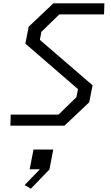

<svg xmlns="http://www.w3.org/2000/svg" viewBox="-20 -750 660 1146"><path d="M42 0H365L512.5 -139.5L532.5 -241L218 -512L227 -560L334 -664H601L603 -730H298.5L151 -590.5L131.5 -489.5L445.5 -218L436 -170L329.5 -66H44ZM127 354.5 164 376.5 275 261.5 298 142.5H180L157 260.5H218Z"/></svg>

Font: Monaspace Krypton Light
Style: Italic
Weight: 300
Italic angle: -11°
Designer: Riley Cran & the Lettermatic Team
Foundry: Lettermatic
Version: Version 1.101 (Monaspace Krypton)